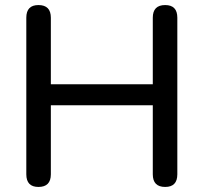

<svg xmlns="http://www.w3.org/2000/svg" viewBox="-20 -732 805 759"><path d="M132 7Q84 7 84 -43V-662Q84 -712 132 -712Q181 -712 181 -662V-399H584V-662Q584 -712 633 -712Q681 -712 681 -662V-43Q681 7 633 7Q584 7 584 -43V-316H181V-43Q181 7 132 7Z"/></svg>

Font: Chiron GoRound TC
Style: Regular
Weight: 400
Designer: Ryoko NISHIZUKA 西塚涼子 (kana, bopomofo & ideographs); Paul D. Hunt (Latin, Greek & Cyrillic); Sandoll Communications 산돌커뮤니
Foundry: Adobe
Version: Version 1.000;hotconv 1.1.1;makeotfexe 2.6.0